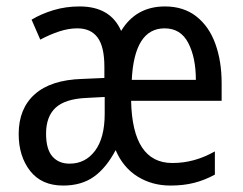

<svg xmlns="http://www.w3.org/2000/svg" viewBox="-20 -566 753 596"><path d="M492 -546Q550 -546 589.5 -515Q629 -484 648.5 -430Q668 -376 668 -308V-253H387Q391 -60 515 -60Q550 -60 582.5 -69Q615 -78 647 -96V-24Q616 -7 583 1.5Q550 10 509 10Q452 10 407 -18Q362 -46 339 -100Q310 -45 271.5 -17.5Q233 10 176 10Q109 10 73.5 -35.5Q38 -81 38 -150Q38 -229 88 -273.5Q138 -318 235 -321L304 -324V-359Q304 -421 283 -449.5Q262 -478 220 -478Q193 -478 164 -468.5Q135 -459 105 -443L78 -505Q108 -523 146 -534.5Q184 -546 227 -546Q323 -546 356 -470Q402 -546 492 -546ZM491 -478Q397 -478 389 -318H588Q588 -387 564.5 -432.5Q541 -478 491 -478ZM248 -262Q182 -259 152.5 -231.5Q123 -204 123 -151Q123 -103 142.5 -80.5Q162 -58 196 -58Q245 -58 275 -98Q305 -138 305 -213V-265Z"/></svg>

Font: Noto Sans Thai Cond
Style: Regular
Weight: 400
Width: 3
Designer: Monotype Design Team
Foundry: Monotype Imaging Inc.
Version: Version 2.002; ttfautohint (v1.8.4.7-5d5b)